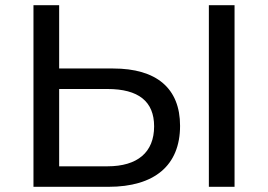

<svg xmlns="http://www.w3.org/2000/svg" viewBox="-20 -720 1033 740"><path d="M109 -700V0H398C575 0 674 -82 674 -235C674 -380 583 -456 416 -456H208V-700ZM394 -377C514 -377 574 -329 574 -233C574 -133 510 -79 394 -79H208V-377ZM884 0V-700H785V0Z"/></svg>

Font: Malon Grotesk Med
Style: Regular
Weight: 500
Designer: Julieta Ulanovsky
Foundry: Julieta Ulanovsky
Version: Version 7.200